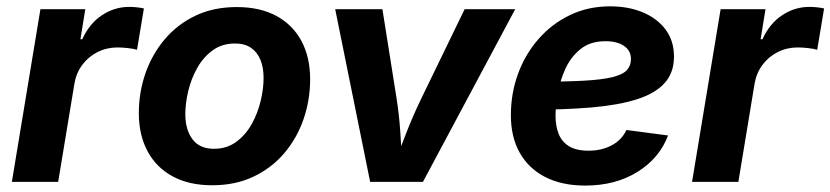

<svg xmlns="http://www.w3.org/2000/svg" viewBox="-20 -575 2625 607"><path d="M17.5 0 107.8 -545.9H249.7L234.2 -450.8H240Q263.1 -501.3 302.8 -527.2Q342.4 -553.2 388.3 -553.2Q399.7 -553.2 412.5 -551.9Q425.3 -550.6 434.9 -548.3L413.2 -417.5Q403.1 -420.8 384.9 -422.9Q366.7 -425 351.1 -425Q317.6 -425 288.7 -410.5Q259.7 -396 240.4 -370.3Q221.1 -344.6 215.3 -310.7L163.9 0Z M651.1 10.7Q577.3 10.7 525.5 -17.6Q473.6 -45.8 446.3 -97.2Q418.9 -148.5 418.9 -217.2Q418.9 -283 439.8 -343.2Q460.8 -403.4 500.7 -450.7Q540.6 -498 597.9 -525.4Q655.3 -552.7 728.4 -552.7Q801.9 -552.7 853.9 -524.6Q905.8 -496.5 933.2 -445.1Q960.5 -393.8 960.5 -324.6Q960.5 -258.7 939.7 -198.5Q919 -138.2 879 -91.1Q839 -43.9 781.6 -16.6Q724.3 10.7 651.1 10.7ZM656.3 -104.6Q697.1 -104.6 726.8 -126.5Q756.6 -148.3 775.7 -182.7Q794.9 -217.1 804.1 -256Q813.3 -294.9 813.3 -328.7Q813.3 -361.5 803.3 -385.9Q793.3 -410.3 773.4 -423.9Q753.5 -437.5 723 -437.5Q682.2 -437.5 652.4 -415.9Q622.6 -394.3 603.5 -360.1Q584.3 -325.8 575.1 -287.1Q565.9 -248.3 565.9 -214Q565.9 -165.1 588.4 -134.9Q610.9 -104.6 656.3 -104.6Z M1150.2 0 1039.7 -545.9H1189L1234 -262.5Q1242.2 -209.6 1245.7 -155.3Q1249.1 -101 1252.5 -43.1H1221.1Q1243.6 -101 1264.6 -155.1Q1285.6 -209.1 1311.4 -262.5L1448.9 -545.9H1608.8L1317.1 0Z M1830 11.7Q1757.3 11.7 1704.6 -14.9Q1651.9 -41.5 1623.5 -91.4Q1595.1 -141.2 1595.1 -210.9Q1595.1 -280 1617.9 -342.1Q1640.7 -404.1 1682.7 -451.9Q1724.6 -499.8 1782.1 -527.4Q1839.6 -555 1909 -555Q1966.8 -555 2012.4 -535.9Q2058.1 -516.8 2084.5 -481.2Q2110.8 -445.7 2110.8 -396Q2110.8 -345.1 2081.1 -312.3Q2051.3 -279.4 1993.2 -261Q1935.1 -242.6 1850.1 -235.3Q1765.1 -228 1654.6 -228L1669.7 -316.6Q1763.3 -316.6 1822.9 -319.7Q1882.6 -322.9 1915.6 -331Q1948.7 -339.1 1961.7 -353.2Q1974.7 -367.2 1974.7 -388.8Q1974.7 -414.7 1953 -429.7Q1931.4 -444.7 1893.9 -444.7Q1846.1 -444.7 1815.4 -419.9Q1784.6 -395.2 1767.4 -357.5Q1750.3 -319.8 1743.3 -279.7Q1736.3 -239.5 1736.3 -208.5Q1736.3 -177.4 1745.9 -152.4Q1755.5 -127.5 1778.4 -113Q1801.3 -98.6 1840.6 -98.6Q1882.6 -98.6 1914.5 -115.9Q1946.4 -133.2 1960.3 -164.1L2092 -146.7Q2065.1 -75.1 1995.6 -31.7Q1926 11.7 1830 11.7Z M2167.9 0 2258.2 -545.9H2400.1L2384.6 -450.8H2390.4Q2413.5 -501.3 2453.2 -527.2Q2492.8 -553.2 2538.7 -553.2Q2550.1 -553.2 2562.9 -551.9Q2575.7 -550.6 2585.3 -548.3L2563.6 -417.5Q2553.5 -420.8 2535.3 -422.9Q2517.1 -425 2501.5 -425Q2468 -425 2439 -410.5Q2410.1 -396 2390.8 -370.3Q2371.5 -344.6 2365.6 -310.7L2314.3 0Z"/></svg>

Font: Adwaita Sans
Style: Italic
Weight: 400
Italic angle: -9.39999°
Designer: Rasmus Andersson
Foundry: rsms
Version: Version 4.001;git-9221beed3